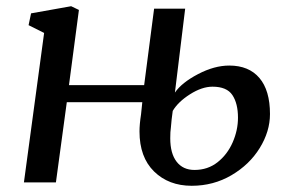

<svg xmlns="http://www.w3.org/2000/svg" viewBox="-20 -587 932 618"><path d="M718 -376Q781 -376 815 -336Q849 -296 849 -220Q849 -164 816 -110.5Q783 -57 725 -23Q667 11 597 11Q523 11 476 -35Q429 -81 429 -164Q429 -187 434 -219L438 -258H195L160 0H57L122 -481L72 -506L80 -544L209 -567L234 -555L202 -313H444L476 -559H576L543 -289Q565 -321 617.5 -348.5Q670 -376 718 -376ZM536 -230Q532 -203 530 -176Q528 -164 528 -142Q528 -93 548.5 -66.5Q569 -40 606 -40Q649 -40 680.5 -65Q712 -90 729 -129Q746 -168 746 -208Q746 -254 728 -281Q710 -308 664 -308Q630 -308 591.5 -283.5Q553 -259 536 -230Z"/></svg>

Font: Koeln Type Serif
Style: Italic
Weight: 400
Italic angle: -8°
Designer: Eben Sorkin
Foundry: Eben Sorkin
Version: Version 2.002